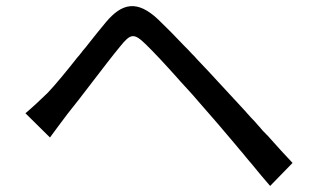

<svg xmlns="http://www.w3.org/2000/svg" viewBox="-20 -657 1040 634"><path d="M946 -119C922 -144 897 -172 871 -201L864 -209C861 -211 859 -214 856 -217L849 -224L842 -232C840 -235 837 -238 835 -240L828 -248L821 -256C812 -265 804 -274 796 -283L789 -291C758 -325 728 -357 703 -384C681 -408 656 -435 630 -462L623 -470C616 -477 608 -485 601 -493L590 -504C559 -537 528 -568 502 -593C433 -658 383 -647 330 -584C312 -562 291 -537 271 -511L264 -502L253 -489L247 -481C245 -479 244 -478 243 -476L236 -468C199 -421 162 -376 137 -350C110 -324 90 -305 64 -283L145 -203C160 -223 183 -255 203 -281C248 -336 329 -446 377 -504C411 -546 422 -549 461 -511C486 -487 527 -443 568 -397L575 -389C602 -360 628 -331 649 -306C680 -271 716 -229 753 -185L763 -173L773 -161L780 -153C784 -148 789 -142 793 -137L803 -125L810 -117C831 -91 852 -66 872 -43L946 -119Z"/></svg>

Font: Glow Sans SC Normal Book
Style: Regular
Weight: 500
Designer: Ryoko NISHIZUKA (kana, bopomofo & ideographs); Paul D. Hunt (Latin, Greek & Cyrillic); Sandoll Communications, Soo-young
Version: Version 0.93